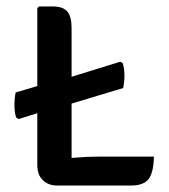

<svg xmlns="http://www.w3.org/2000/svg" viewBox="-20 -569 518 590"><path d="M181.8 -245.2 117.1 -228.2 37.5 -203.2 29.8 -207.6Q24.6 -221.8 24.4 -243.6Q24.2 -265.4 28.1 -284.9L117.1 -311.2L181.8 -327.4L349.2 -379.3L356.6 -375.7Q361.9 -361.6 362.3 -339.8Q362.8 -318 358.4 -298.5ZM200 1.1H155.8Q128.2 1.1 111.4 -15.5Q94.6 -32 94.6 -61.7V-543.9L100 -549.2H141.5Q173.5 -549.2 186.8 -533.7Q200 -518.2 200 -483.2ZM453 -87.8Q451.8 -37.9 436.3 -18.4Q420.9 1.1 383 1.1H155.8L114.4 -71.9Q156.9 -80.1 202.2 -83.9Q247.4 -87.8 283.7 -87.8Z"/></svg>

Font: Signika SC
Style: Regular
Weight: 300
Designer: Anna Giedryś
Foundry: Anna Giedryś
Version: Version 2.000